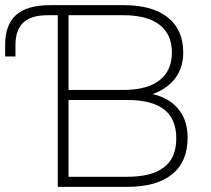

<svg xmlns="http://www.w3.org/2000/svg" viewBox="-21 -725 819 745"><path d="M203 0V-666H164Q100 -666 69.5 -637.5Q39 -609 39 -549V-506H-1V-551Q-1 -629 41.5 -667Q84 -705 175 -705H460Q570 -705 630 -657.5Q690 -610 690 -521Q690 -454 649 -409.5Q608 -365 537 -351V-365Q616 -358 661.5 -312.5Q707 -267 707 -191Q707 -97 646.5 -48.5Q586 0 473 0ZM245 -39H472Q567 -39 615 -75.5Q663 -112 663 -188Q663 -264 615.5 -300.5Q568 -337 473 -337H245ZM245 -376H457Q550 -376 598 -413.5Q646 -451 646 -521Q646 -592 598 -629Q550 -666 457 -666H245Z"/></svg>

Font: Mulish ExtraLight
Style: Regular
Weight: 200
Designer: Vernon Adams
Foundry: Vernon Adams
Version: Version 3.603